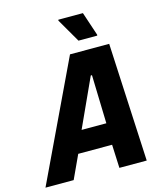

<svg xmlns="http://www.w3.org/2000/svg" viewBox="-173 -986 906 1079"><g transform="rotate(-15 280.0 -446.5)"><path d="M-44 0 283 -688H511L545 0H386L380 -136H183L120 0ZM236 -261H380L372 -543H365ZM349 -750 269 -888 270 -893H413L459 -755L458 -750Z"/></g></svg>

Font: Saira Semi Condensed
Style: Bold Italic
Weight: 700
Width: 4
Italic angle: -12°
Designer: Hector Gatti with collaboration of the Omnibus-Type team
Foundry: Omnibus-Type
Version: Version 1.001; ttfautohint (v1.8)